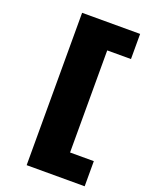

<svg xmlns="http://www.w3.org/2000/svg" viewBox="-162 -787 808 1048"><g transform="rotate(20 241.5 -262.5)"><path d="M128 180V-705H465V-559H327V34H465V180Z"/></g></svg>

Font: Nunito Sans 10pt Expanded Black
Style: Regular
Weight: 900
Width: 7
Designer: Vernon Adams
Foundry: Vernon Adams
Version: Version 3.101;gftools[0.9.27]